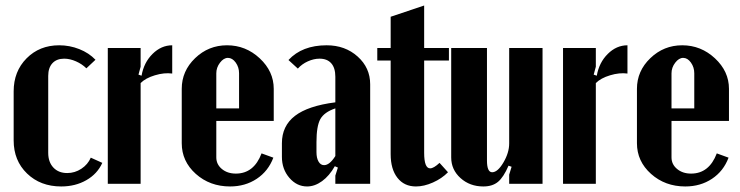

<svg xmlns="http://www.w3.org/2000/svg" viewBox="-20 -670 2697 700"><path d="M29.8 -336.9Q29.8 -409.7 76.9 -457.3Q124 -504.9 195.8 -504.9Q233.9 -504.9 269 -491Q304.2 -477.1 328.1 -452.1L294.9 -420.9Q279.3 -436.5 257.1 -446.3Q234.9 -456.1 213.9 -456.1Q186.5 -456.1 171.1 -439.5Q155.8 -422.9 155.8 -393.1V-112.8Q155.8 -79.1 174.6 -59.1Q193.4 -39.1 225.1 -39.1Q252.9 -39.1 276.6 -54.7Q300.3 -70.3 311 -95.2L353 -76.2Q335 -36.1 294.9 -13.2Q254.9 9.8 203.1 9.8Q127.4 9.8 78.6 -37.4Q29.8 -84.5 29.8 -158.2Z M373 -495.1H492.7V-426.8L484.9 -397.9L496.1 -394Q504.4 -441.9 536.1 -473.4Q567.9 -504.9 607.9 -504.9V-401.9Q578.6 -405.8 544.7 -395.5Q510.7 -385.3 492.7 -367.2V0H373Z M642.6 -346.2Q642.6 -411.1 691.4 -458Q740.2 -504.9 807.6 -504.9Q876 -504.9 927 -457.3Q978 -409.7 978 -346.2V-229H768.6V-96.2Q768.6 -70.8 788.8 -54Q809.1 -37.1 839.8 -37.1Q905.8 -37.1 933.6 -110.8L976.6 -95.2Q958 -45.9 916 -18.1Q874 9.8 818.8 9.8Q745.1 9.8 693.8 -36.1Q642.6 -82 642.6 -147.9ZM768.6 -274.9H851.6V-402.8Q851.6 -424.8 839.4 -441.9Q827.1 -459 811 -459Q795.4 -459 782 -441.4Q768.6 -423.8 768.6 -402.8Z M1007.8 -98.1V-147.9Q1007.8 -210.9 1055.4 -247.6Q1103 -284.2 1202.6 -296.9V-390.1Q1202.6 -422.4 1187.7 -439.2Q1172.9 -456.1 1145 -456.1Q1124 -456.1 1102.3 -446.3Q1080.6 -436.5 1065.9 -419.9L1031.7 -451.2Q1081.5 -504.9 1170.9 -504.9Q1238.3 -504.9 1283.9 -463.9Q1329.6 -422.9 1329.6 -362.8V0H1202.6V-29.8L1211.9 -59.1L1200.7 -64Q1180.7 -28.8 1154.1 -9.5Q1127.4 9.8 1099.6 9.8Q1062 9.8 1034.9 -21.7Q1007.8 -53.2 1007.8 -98.1ZM1161.6 -67.9Q1181.6 -67.9 1202.6 -101.1V-274.9Q1162.1 -261.2 1147.9 -235.8Q1133.8 -210.4 1133.8 -151.9V-115.2Q1133.8 -93.8 1141.4 -80.8Q1148.9 -67.9 1161.6 -67.9Z M1496.6 9.8Q1453.6 9.8 1429 -21.7Q1404.3 -53.2 1404.3 -107.9V-449.2H1355.5V-495.1H1404.3V-608.9L1526.4 -649.9V-495.1H1616.7V-449.2H1526.4V-112.8Q1526.4 -56.2 1548.3 -56.2Q1561 -56.2 1582.5 -76.2L1613.3 -42Q1590.8 -19 1558.3 -4.6Q1525.9 9.8 1496.6 9.8Z M1834 -65.9Q1815.9 -23.9 1795.7 -7.1Q1775.4 9.8 1742.2 9.8Q1692.9 9.8 1658.9 -20.8Q1625 -51.3 1625 -96.2V-495.1H1755.4V-85Q1755.4 -42 1774.4 -42Q1794.4 -42 1815.4 -77.6Q1836.4 -113.3 1836.4 -147V-495.1H1958V0H1836.4V-33.2L1845.2 -62Z M2032.7 -495.1H2152.3V-426.8L2144.5 -397.9L2155.8 -394Q2164.1 -441.9 2195.8 -473.4Q2227.5 -504.9 2267.6 -504.9V-401.9Q2238.3 -405.8 2204.3 -395.5Q2170.4 -385.3 2152.3 -367.2V0H2032.7Z M2302.2 -346.2Q2302.2 -411.1 2351.1 -458Q2399.9 -504.9 2467.3 -504.9Q2535.6 -504.9 2586.7 -457.3Q2637.7 -409.7 2637.7 -346.2V-229H2428.2V-96.2Q2428.2 -70.8 2448.5 -54Q2468.8 -37.1 2499.5 -37.1Q2565.4 -37.1 2593.3 -110.8L2636.2 -95.2Q2617.7 -45.9 2575.7 -18.1Q2533.7 9.8 2478.5 9.8Q2404.8 9.8 2353.5 -36.1Q2302.2 -82 2302.2 -147.9ZM2428.2 -274.9H2511.2V-402.8Q2511.2 -424.8 2499 -441.9Q2486.8 -459 2470.7 -459Q2455.1 -459 2441.7 -441.4Q2428.2 -423.8 2428.2 -402.8Z"/></svg>

Font: Moniqa Black Paragraph
Style: Regular
Weight: 900
Designer: Rajesh Rajput
Foundry: Rajesh Rajput
Version: Version 1.000